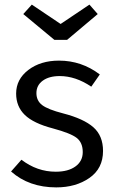

<svg xmlns="http://www.w3.org/2000/svg" viewBox="-20 -801 505 833"><path d="M368 -781 404 -740 271 -628H216L81 -740L118 -781L243 -697ZM236 -538Q334 -538 413 -478L376 -425Q308 -471 239 -471Q193 -471 165.5 -451Q138 -431 138 -397Q138 -364 163 -345Q188 -326 254 -309Q343 -286 385 -249Q427 -212 427 -146Q427 -70 368 -29Q309 12 224 12Q106 12 28 -57L73 -108Q141 -56 222 -56Q276 -56 307.5 -79Q339 -102 339 -141Q339 -182 313 -202.5Q287 -223 209 -244Q125 -266 87.5 -302.5Q50 -339 50 -395Q50 -457 103 -497.5Q156 -538 236 -538Z"/></svg>

Font: FiraGO Book
Style: Regular
Weight: 350
Designer: bBox Type
Foundry: bBox Type GmbH
Version: Version 1.001;PS 001.001;hotconv 1.0.88;makeotf.lib2.5.64775